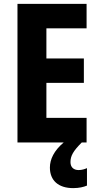

<svg xmlns="http://www.w3.org/2000/svg" viewBox="-20 -734 511 989"><path d="M343 101C343 69 357 44 401 0H426V-127H219V-307H412V-433H219V-588H426V-714H70V0H308C258 42 237 87 237 129C237 195 280 235 357 235C388 235 411 229 428 222V132C417 137 402 142 385 142C359 142 343 127 343 101Z"/></svg>

Font: Noto Sans Bengali Condensed
Style: Bold
Weight: 700
Width: 3
Designer: Joana Ranito - Universal Thirst; Jelle Bosma - Monotype Design Team
Foundry: Universal Thirst ehf.
Version: Version 3.000